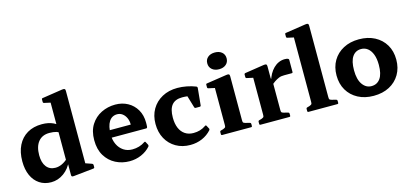

<svg xmlns="http://www.w3.org/2000/svg" viewBox="-64 -1232 3668 1714"><g transform="rotate(-15 1769.5 -375.5)"><path d="M419.5 -162V-591.1H578.3V-162ZM445.5 -386.2Q428.4 -401.2 402.3 -409.2Q376.2 -417.1 337.5 -417.1Q272 -417.1 235.6 -372.8Q199.2 -328.4 199.2 -247.9Q199.2 -178.9 229.1 -140.7Q259 -102.5 312.2 -102.5Q342 -102.5 372.1 -116.3Q402.1 -130.1 429.4 -156L440.6 -130.1Q413.8 -65.2 359.7 -26.2Q305.7 12.7 242.6 12.7Q181 12.7 135.2 -17.6Q89.3 -47.9 64.4 -103.2Q39.5 -158.5 39.5 -233.9Q39.5 -319.2 70.4 -381.1Q101.2 -443 158.2 -476.4Q215.2 -509.8 293 -509.8Q353 -509.8 397.9 -488.9Q442.8 -468.1 483.4 -422ZM419.5 -565.1V-715.8L438.7 -671.1L362.1 -688Q352.5 -690.2 352.5 -700.2V-722.8Q352.5 -732.9 362.5 -733.3L548.2 -761.6Q564.6 -764.1 571.5 -760.1Q578.3 -756 578.3 -741.8V-565.1ZM578.3 -162V-43.8L559.3 -78.9L637.1 -51.9Q646.1 -48.3 646.1 -38.7V-18.5Q646.1 -9.5 636.1 -7.9L450.8 11.5Q438.6 13.1 433.2 9.6Q427.8 6.1 427.8 -3.1V-122.3L419.5 -136V-162Z M966.8 12.7Q897.7 12.7 838.7 -17.5Q779.7 -47.7 744.1 -106.4Q708.5 -165.1 708.5 -250.2Q708.5 -335.1 745 -392.7Q781.6 -450.2 841.5 -479.8Q901.5 -509.4 971 -509.4Q1035.2 -509.4 1086.1 -481.4Q1137 -453.4 1166.8 -402.4Q1196.6 -351.3 1196.6 -282.2Q1196.6 -273.5 1196.3 -263.4Q1196 -253.3 1195 -241.8Q1192.6 -232.2 1183.6 -232.2H851.4V-301.1H1086.3L1059.8 -285.6Q1059.8 -290.6 1059.8 -294.2Q1059.8 -297.8 1059.8 -301.8Q1059.8 -335.8 1047.5 -362.8Q1035.2 -389.8 1013.9 -405.7Q992.6 -421.6 965.7 -421.6Q916.7 -421.6 890.2 -380.3Q863.7 -339 863.7 -259.9Q863.7 -209.9 882.7 -169.8Q901.8 -129.6 936.6 -106.3Q971.3 -83.1 1017.6 -83.1Q1083.9 -83.1 1135.4 -118.3Q1144.2 -123.7 1148 -115.1L1162.9 -87.4Q1166.7 -79.9 1161.3 -70.9Q1126.8 -31.6 1075.7 -9.4Q1024.7 12.7 966.8 12.7Z M1528.8 12.7Q1453.9 12.7 1396.4 -20.5Q1339 -53.7 1306.7 -112.4Q1274.5 -171.2 1274.5 -248.5Q1274.5 -325.7 1308.6 -384.2Q1342.7 -442.6 1403.8 -476Q1464.8 -509.4 1545.2 -509.4Q1587 -509.4 1631 -500.9Q1675 -492.4 1714.9 -476.6Q1723.4 -471.4 1722.4 -462.6L1707 -304.7Q1705.4 -295.1 1696 -295.1H1658.6Q1649.2 -295.1 1646.4 -304.5L1608.1 -432.9L1659.9 -404.7Q1640.1 -410.4 1616 -413.8Q1591.9 -417.1 1565.7 -417.1Q1500.9 -417.1 1469.7 -379.4Q1438.5 -341.7 1438.5 -263.2Q1438.5 -206.7 1455.6 -166.5Q1472.7 -126.3 1505.3 -104.7Q1537.8 -83.1 1582.6 -83.1Q1614.6 -83.1 1643 -91.4Q1671.4 -99.8 1697.7 -118.3Q1705.2 -124.1 1710.7 -115.1L1725.5 -87Q1730.5 -79.9 1724.1 -70.9Q1688 -30.6 1637.6 -8.9Q1587.1 12.7 1528.8 12.7Z M1870.1 0V-311.7H2029V0ZM1824.2 0Q1814.6 0 1814.6 -10V-28.8Q1814.6 -38.8 1824 -41.6L1845.4 -47.6Q1863 -54.7 1866.6 -59.6Q1870.1 -64.5 1870.1 -81.4V-180H2029V-83.3Q2029 -65.1 2032.5 -60.2Q2036 -55.3 2052.3 -50.4L2092 -40.6Q2101 -37.8 2101 -28.4V-9.6Q2101 0 2091 0ZM1870.1 -311.7V-462.4L1889.3 -417.8L1812.7 -434.7Q1803.1 -436.9 1803.1 -446.9V-469.4Q1803.1 -479.6 1813.1 -480L1998.9 -508.2Q2015.2 -510.8 2022.1 -506.7Q2029 -502.6 2029 -488.4V-311.7ZM1950.6 -573.9Q1910.3 -573.9 1885.6 -595.2Q1860.8 -616.5 1860.8 -651.6Q1860.8 -686.8 1885.6 -707.7Q1910.3 -728.7 1950.6 -728.7Q1990.6 -728.7 2015.2 -707.7Q2039.7 -686.8 2039.7 -651.6Q2039.7 -616.5 2015.2 -595.2Q1990.6 -573.9 1950.6 -573.9Z M2224.1 0V-311.3H2383V0ZM2576.1 -381.3Q2576.1 -371.8 2566.1 -371.8H2497.2Q2481.7 -371.8 2470 -370Q2458.3 -368.2 2446.3 -363.2Q2425 -354.1 2405.1 -340.5Q2385.3 -326.8 2370.6 -311L2370.6 -349.4Q2379.1 -384.2 2395.4 -413.4Q2411.6 -442.7 2433.5 -464.3Q2455.3 -485.9 2481.8 -497.6Q2508.2 -509.4 2537.4 -509.4Q2576.1 -509.4 2576.1 -493.5ZM2178.2 0Q2168.6 0 2168.6 -10V-28.8Q2168.6 -38.8 2178 -41.6L2199.4 -47.6Q2217 -54.7 2220.6 -59.6Q2224.1 -64.5 2224.1 -81.4V-180H2383V-83.3Q2383 -65.1 2386.5 -60.2Q2390 -55.3 2406.3 -50.4L2446 -40.6Q2455 -37.8 2455 -28.4V-9.6Q2455 0 2445 0ZM2224.1 -311.3V-462L2243.3 -417.3L2166.7 -434.3Q2157.1 -436.4 2157.1 -446.4V-469Q2157.1 -478.2 2167.1 -480.6L2343.3 -507.8Q2359.7 -510.4 2366.6 -506.3Q2373.4 -502.2 2373.4 -488V-376.7L2383 -360.9V-311.3Z M2667.8 0V-566.1H2826.7V0ZM2621.9 0Q2612.3 0 2612.3 -10V-28.8Q2612.3 -38.8 2621.7 -41.6L2643.1 -47.6Q2660.7 -54.7 2664.2 -59.6Q2667.8 -64.5 2667.8 -81.4V-180H2826.7V-83.3Q2826.7 -65.1 2830.2 -60.2Q2833.7 -55.3 2850 -50.4L2889.7 -40.6Q2898.7 -37.8 2898.7 -28.4V-9.6Q2898.7 0 2888.7 0ZM2667.8 -565.1V-715.8L2687 -671.1L2610.4 -688Q2600.8 -690.2 2600.8 -700.2V-722.8Q2600.8 -732.9 2610.8 -733.3L2796.6 -761.6Q2812.9 -764.1 2819.8 -760.1Q2826.7 -756 2826.7 -741.8V-565.1Z M3222.7 12.7Q3141 12.7 3078.9 -20.3Q3016.7 -53.2 2982.1 -112Q2947.5 -170.8 2947.5 -248.5Q2947.5 -326.1 2982.1 -384.8Q3016.7 -443.4 3078.9 -476.4Q3141 -509.4 3222.7 -509.4Q3305.7 -509.4 3367.9 -476.7Q3430.2 -444 3465 -385.4Q3499.8 -326.7 3499.8 -248.5Q3499.8 -170.8 3465 -111.7Q3430.2 -52.7 3368.2 -20Q3306.3 12.7 3222.7 12.7ZM3225.8 -76.2Q3277.9 -76.2 3307.4 -117.8Q3337 -159.4 3337 -242.8Q3337 -300.7 3321.9 -340Q3306.9 -379.3 3280.6 -399.9Q3254.3 -420.5 3220.1 -420.5Q3168.4 -420.5 3139.4 -379.1Q3110.3 -337.7 3110.3 -252.5Q3110.3 -167.6 3142.9 -121.9Q3175.4 -76.2 3225.8 -76.2Z"/></g></svg>

Font: Hahmlet
Style: Regular
Weight: 400
Designer: Minjoo Ham & Mark Frömberg
Foundry: hypertype
Version: Version 1.002